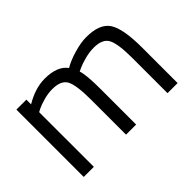

<svg xmlns="http://www.w3.org/2000/svg" viewBox="-86 -759 1008 1008"><g transform="rotate(-45 418.0 -255.0)"><path d="M147 0H72V-500H146V-465Q221 -510 292 -510Q385 -510 422 -459Q455 -479 507.5 -494.5Q560 -510 600 -510Q700 -510 734.5 -456.5Q769 -403 769 -264V0H694V-262Q694 -366 674 -404.5Q654 -443 589 -443Q556 -443 521 -433.5Q486 -424 467 -415L448 -406Q461 -373 461 -260V0H386V-258Q386 -366 366.5 -404.5Q347 -443 281 -443Q249 -443 215.5 -433.5Q182 -424 164 -415L147 -406Z"/></g></svg>

Font: Titillium-CLs Web
Style: CLs-Regular
Weight: 400
Version: Version 1.002;PS 57.000;hotconv 1.0.70;makeotf.lib2.5.55311